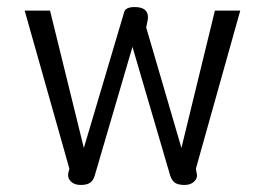

<svg xmlns="http://www.w3.org/2000/svg" viewBox="-20 -515 752 545"><path d="M174 -25 177 -36 50 -485H122L218 -95L332 -479Q335 -495 362 -495Q400 -495 400 -466Q400 -460 399 -457L395 -437L495 -95L590 -485H662L536 -36L538 -25Q542 -11 532 -0.5Q522 10 504 10Q486 10 477 4Q468 -2 463 -17L356 -382L249 -17Q245 -3 236 3.5Q227 10 209 10Q191 10 181 0Q171 -10 174 -25Z"/></svg>

Font: Niramit Light
Style: Regular
Weight: 300
Designer: Katatrad Aksorn Co.,Ltd.
Foundry: Cadson Demak Co.,Ltd.
Version: Version 1.000; ttfautohint (v1.6)